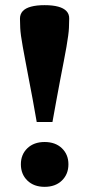

<svg xmlns="http://www.w3.org/2000/svg" viewBox="-20 -714 346 745"><path d="M248.5 -641.5 247.5 -605.5Q247 -593.5 244.5 -575Q242 -556.5 237.8 -531.8Q233.5 -507 227.5 -476.2Q221.5 -445.5 214.5 -409Q207.5 -372.5 199.8 -330.2Q192 -288 183.5 -240.5H122.5Q114.5 -288 106.5 -330.2Q98.5 -372.5 91.5 -409Q84.5 -445.5 78.8 -476.2Q73 -507 68.5 -531.8Q64 -556.5 61.5 -575Q59 -593.5 58.5 -605.5L57.5 -641.5Q57.5 -659 68.2 -670.8Q79 -682.5 100.5 -688.2Q122 -694 153 -694Q184.5 -694 205.8 -688.2Q227 -682.5 238 -670.8Q249 -659 248.5 -641.5ZM153 -163Q195 -163 220.2 -138.8Q245.5 -114.5 245.5 -76.5Q245.5 -38 220.2 -13.5Q195 11 153 11Q111.5 11 86.2 -13.5Q61 -38 61 -76.5Q61 -114.5 86.2 -138.8Q111.5 -163 153 -163Z"/></svg>

Font: Newsreader
Style: Bold
Weight: 700
Designer: Hugues Gentile
Foundry: Production Type
Version: Version 1.003